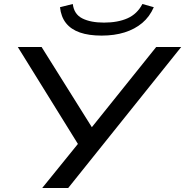

<svg xmlns="http://www.w3.org/2000/svg" viewBox="-20 -940 926 960"><path d="M191 0 379 -232 384 -197 69 -705H188L448 -290H428L761 -705H886L321 0ZM488 -762Q424 -762 379.5 -777.5Q335 -793 310 -824.5Q285 -856 280 -904L344 -920Q350 -869 391.5 -848Q433 -827 500 -827Q569 -827 617.5 -848.5Q666 -870 692 -920L749 -904Q728 -856 691 -825Q654 -794 603 -778Q552 -762 488 -762Z"/></svg>

Font: Nunito Sans 10pt Expanded Medium
Style: Italic
Weight: 500
Width: 7
Italic angle: -9°
Designer: Vernon Adams
Foundry: Vernon Adams
Version: Version 3.101;gftools[0.9.27]